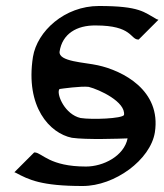

<svg xmlns="http://www.w3.org/2000/svg" viewBox="-20 -610 549 641"><path d="M28 -35 33 -33C76 -10 118 11 256 11C363 11 482 -76 497 -168C519 -309 389 -374 307 -392C263 -402 174 -404 179 -438C188 -497 236 -526 300 -525C421 -525 415 -479 441 -478H443L509 -544L503 -546C461 -569 448 -590 310 -590C196 -590 104 -506 90 -420C64 -253 146 -165 220 -150C268 -143 379 -147 406 -148C394 -89 325 -54 267 -54C146 -54 121 -99 97 -101H94ZM177 -310C177 -312 179 -312 180 -313C187 -314 250 -323 276 -320C312 -311 400 -270 394 -226C387 -214 288 -210 249 -216C197 -228 170 -292 177 -310Z"/></svg>

Font: Charger Sport
Style: DfBdObl
Weight: 400
Designer: Jasper
Foundry: Cannot Into Space Fonts
Version: Version 1.1